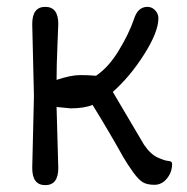

<svg xmlns="http://www.w3.org/2000/svg" viewBox="-20 -530 545 560"><path d="M79 -250 74 -460Q74 -510 112 -510Q150 -510 150 -460Q150 -454 147.5 -396.5Q145 -339 145 -297Q187 -311 213.5 -311Q240 -311 260 -309Q296 -333 326 -382Q356 -431 371 -475Q382 -510 410 -510Q423 -510 432.5 -500Q442 -490 442 -477Q442 -437 400.5 -371.5Q359 -306 309 -262L400 -108Q419 -80 440 -70.5Q461 -61 471.5 -60.5Q482 -60 482 -52Q482 -28 467 -9.5Q452 9 430.5 9Q409 9 396.5 1.5Q384 -6 368.5 -27.5Q353 -49 340 -71Q297 -148 250 -224Q225 -214 186 -214L145 -218Q150 -48 150 -40Q150 10 112 10Q74 10 74 -40Z"/></svg>

Font: Delius
Style: Regular
Weight: 400
Designer: Natalia Raices
Foundry: Natalia Raices
Version: Version 1.001